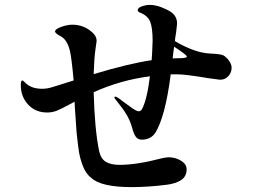

<svg xmlns="http://www.w3.org/2000/svg" viewBox="-20 -773 1040 785"><path d="M927 -497Q927 -476 913.5 -461.5Q900 -447 880 -447Q880 -447 834 -453Q740 -469 706 -469H678Q667 -383 651 -322Q635 -263 616.5 -232.5Q598 -202 560 -202Q544 -202 535.5 -213.5Q527 -225 520 -251Q512 -280 497 -305Q482 -330 455 -363Q448 -370 448 -375Q448 -378 451 -378Q456 -378 466 -371Q481 -360 483 -358Q500 -345 519.5 -331.5Q539 -318 547 -318Q555 -318 560 -326Q581 -364 593 -461Q474 -446 363 -396Q367 -245 385 -157Q392 -124 412.5 -111.5Q433 -99 469 -99Q539 -99 638 -125Q660 -130 669 -130Q697 -130 720 -116Q743 -102 743 -81Q743 -51 720 -36.5Q697 -22 664 -18Q588 -8 519 -8Q394 -8 354 -45Q331 -62 319 -94Q307 -126 303 -151Q299 -176 293 -233Q291 -257 286 -335L285 -357L266 -347Q231 -328 212.5 -320.5Q194 -313 173 -313Q125 -313 95 -345.5Q65 -378 65 -425Q65 -444 71 -444Q74 -444 79 -439Q84 -434 86 -432Q110 -410 153 -410Q174 -410 198 -418L281 -444Q273 -535 266 -564Q255 -613 224 -627Q205 -638 205 -644Q205 -654 230 -663Q255 -672 276 -672Q324 -672 359 -639Q375 -624 375 -607Q375 -602 373 -591Q371 -580 370 -569Q365 -535 363 -470Q506 -513 600 -527L602 -557Q604 -593 604 -606Q604 -661 593.5 -685.5Q583 -710 551 -722Q543 -726 543 -731Q543 -741 560 -747Q577 -753 592 -753Q615 -753 639.5 -743.5Q664 -734 679 -724Q704 -707 704 -676Q704 -676 700 -640Q698 -631 697 -622Q696 -613 695 -605Q778 -556 841 -554Q883 -552 892 -547Q898 -545 910 -533Q927 -513 927 -497ZM744 -542Q744 -548 692 -582L689 -561L686 -534Q695 -535 712 -535Q744 -535 744 -542Z"/></svg>

Font: Shippori Mincho
Style: Bold
Weight: 700
Designer: FONTDASU
Foundry: FONTDASU / Google Inc. / but / Adobe
Version: Version 3.110; ttfautohint (v1.8.3)